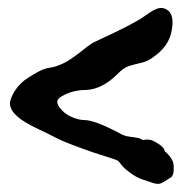

<svg xmlns="http://www.w3.org/2000/svg" viewBox="-20 -575 469 479"><path d="M218.8 -471.7Q314.5 -515.6 339.8 -534.2Q365.2 -552.7 376.5 -554.7Q387.7 -556.6 396.5 -550.8Q416 -539.1 408.2 -498Q401.4 -461.9 369.1 -437.5Q349.6 -421.9 333.5 -418.5Q317.4 -415 302.7 -410.6Q288.1 -406.2 271.5 -388.7Q234.4 -352.5 195.3 -350.6Q160.2 -350.6 132.8 -334Q115.2 -324.2 128.9 -306.6Q140.6 -291 158.7 -283.2Q176.8 -275.4 191.4 -275.4Q215.8 -275.4 277.3 -243.2Q288.1 -236.3 300.8 -234.4L321.3 -231.4Q328.1 -230.5 336.9 -225.6Q352.5 -229.5 366.2 -221.7Q390.6 -208 390.6 -198.2Q412.1 -179.7 413.1 -163.1Q414.1 -146.5 411.6 -140.1Q409.2 -133.8 406.2 -132.3Q403.3 -130.9 397 -126.5Q390.6 -122.1 382.8 -118.2Q375 -114.3 362.8 -118.2Q350.6 -122.1 335 -127.4Q319.3 -132.8 303.2 -145Q287.1 -157.2 282.2 -164.6Q277.3 -171.9 273.4 -174.3Q269.5 -176.8 252 -182.1Q234.4 -187.5 210.9 -195.3Q143.6 -218.8 121.1 -230.5Q98.6 -242.2 78.6 -251.5Q58.6 -260.7 42.5 -270.5Q26.4 -280.3 16.1 -291.5Q5.9 -302.7 4.9 -314.9Q3.9 -327.1 16.6 -347.7Q29.3 -368.2 51.3 -381.8Q73.2 -395.5 82 -399.4Q90.8 -403.3 97.2 -404.8Q103.5 -406.2 110.4 -407.2Q117.2 -408.2 130.4 -413.6Q143.6 -418.9 155.8 -427.2Q168 -435.5 178.2 -443.4Q188.5 -451.2 198.2 -459Q208 -466.8 218.8 -471.7Z"/></svg>

Font: Creepster Caps
Style: Regular
Weight: 400
Designer: Font Diner, Inc
Foundry: Font Diner, Inc
Version: Version 1.000